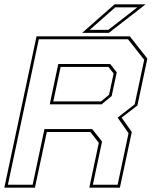

<svg xmlns="http://www.w3.org/2000/svg" viewBox="-32 -868 706 888"><path d="M-12 0 137 -700H568.5L649.5 -597L603.5 -380L530.5 -324L577.5 -257.5L522.5 0H381L425 -207.5L386 -257.5H184.5L129.5 0ZM4.5 -13.5H119L173.5 -271H394.5L440 -213.5L397.5 -13.5H512L562.5 -252L512 -324L591 -385.5L635 -591.5L560 -686.5H147.5ZM214.5 -399H435.5L472.5 -430L493.5 -528L469.5 -558.5H248.5ZM198 -385.5 237.5 -572H477.5L508 -533.5L484.5 -424L438 -385.5ZM348 -716 498 -848H641.5L471.5 -716ZM383 -730H469L603 -834H501Z"/></svg>

Font: Tourney Thin
Style: Italic
Weight: 100
Italic angle: -12°
Designer: Tyler Finck
Foundry: Etcetera Type Co
Version: Version 1.015